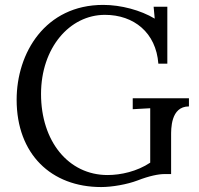

<svg xmlns="http://www.w3.org/2000/svg" viewBox="-20 -736 801 772"><path d="M668 -189C668 -215.8 665.5 -308.1 739.7 -308.1V-340.8H513.7V-296.9L584 -300.8V-82C531.7 -46.9 465.8 -32.2 412.6 -32.2C254.4 -32.2 145 -168.9 145 -357.9C145 -543.5 259.8 -676.3 401.9 -676.3C518.1 -676.3 607.4 -605 616.7 -480H652.8V-709H597.7L602.1 -661.1C545.9 -694.8 466.8 -716.3 395 -716.3C161.6 -716.3 46.9 -522.9 46.9 -335C46.9 -116.2 186 16.1 386.7 16.1C431.2 16.1 491.2 5.4 532.7 -10.3C581.5 -29.3 618.7 -36.1 640.6 -36.1H668Z"/></svg>

Font: Parastoo
Style: Regular
Weight: 400
Foundry: Saber Rastikerdar (saber.rastikerdar@gmail.com)
Version: Version 2.0.1